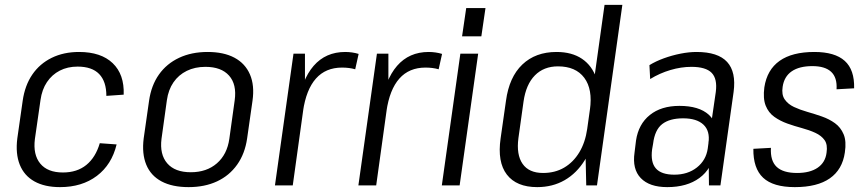

<svg xmlns="http://www.w3.org/2000/svg" viewBox="-20 -760 3545 787"><path d="M226 7Q163 7 121 -16.5Q79 -40 61 -85Q43 -130 51 -193L73 -347Q82 -410 112.5 -454.5Q143 -499 192 -523Q241 -547 304 -547Q394 -547 442 -501Q490 -455 487 -372L416 -367Q416 -426 386.5 -456.5Q357 -487 298 -487Q257 -487 225 -470.5Q193 -454 172.5 -423.5Q152 -393 146 -350L123 -190Q115 -126 145 -89.5Q175 -53 238 -53Q296 -53 334 -84Q372 -115 389 -173L458 -168Q438 -85 377 -39Q316 7 226 7Z M753 7Q686 7 642 -16.5Q598 -40 579.5 -85Q561 -130 569 -193L591 -347Q600 -410 631.5 -454.5Q663 -499 714 -523Q765 -547 831 -547Q897 -547 941 -523.5Q985 -500 1004.5 -455Q1024 -410 1015 -347L993 -193Q984 -130 952 -85Q920 -40 869.5 -16.5Q819 7 753 7ZM762 -54Q827 -54 869 -90.5Q911 -127 920 -191L942 -349Q951 -414 919 -450Q887 -486 822 -486Q779 -486 745.5 -469.5Q712 -453 691 -422.5Q670 -392 664 -349L642 -191Q634 -127 665.5 -90.5Q697 -54 762 -54Z M1183 -540H1230V-360L1180 0H1107ZM1200 -323Q1216 -433 1265.5 -490Q1315 -547 1395 -547Q1409 -547 1423 -545Q1437 -543 1450 -539L1436 -476Q1412 -483 1382 -483Q1315 -483 1275 -438Q1235 -393 1222 -304Z M1525 -540H1572V-360L1522 0H1449ZM1542 -323Q1558 -433 1607.5 -490Q1657 -547 1737 -547Q1751 -547 1765 -545Q1779 -543 1792 -539L1778 -476Q1754 -483 1724 -483Q1657 -483 1617 -438Q1577 -393 1564 -304Z M1940 -540 1864 0H1791L1867 -540ZM1970 -727 1953 -611H1874L1891 -727Z M2182 7Q2097 7 2057.5 -44.5Q2018 -96 2032 -193L2054 -347Q2067 -444 2121 -495.5Q2175 -547 2261 -547Q2324 -547 2365.5 -519Q2407 -491 2424.5 -439Q2442 -387 2432 -315L2420 -229Q2410 -157 2377 -103.5Q2344 -50 2294.5 -21.5Q2245 7 2182 7ZM2206 -51Q2255 -51 2292.5 -73Q2330 -95 2354.5 -135.5Q2379 -176 2387 -232L2398 -310Q2410 -394 2375 -441Q2340 -488 2267 -488Q2209 -488 2172.5 -451Q2136 -414 2126 -344L2105 -194Q2096 -126 2122 -88.5Q2148 -51 2206 -51ZM2379 -175 2458 -740H2531L2427 0H2383Z M2884 -177 2914 -383Q2921 -437 2897 -461.5Q2873 -486 2814 -486Q2772 -486 2728 -473Q2684 -460 2645 -436L2642 -493Q2668 -509 2701 -521Q2734 -533 2769 -540Q2804 -547 2835 -547Q2923 -547 2960.5 -506Q2998 -465 2987 -383L2933 0H2886ZM2715 7Q2642 7 2606.5 -30Q2571 -67 2581 -135L2587 -184Q2597 -251 2643.5 -288.5Q2690 -326 2765 -326Q2845 -326 2885 -290Q2925 -254 2915 -187L2908 -136Q2898 -68 2847 -30.5Q2796 7 2715 7ZM2744 -44Q2799 -44 2836.5 -73.5Q2874 -103 2881 -151L2884 -174Q2891 -223 2863.5 -249Q2836 -275 2780 -275Q2725 -275 2694.5 -251.5Q2664 -228 2657 -171L2653 -148Q2646 -95 2668.5 -69.5Q2691 -44 2744 -44Z M3238 7Q3149 7 3108 -31.5Q3067 -70 3068 -150L3140 -154Q3137 -101 3163.5 -76Q3190 -51 3247 -51Q3300 -51 3331.5 -72.5Q3363 -94 3368 -134Q3373 -167 3360 -185.5Q3347 -204 3322 -215.5Q3297 -227 3267 -235Q3237 -243 3207.5 -253.5Q3178 -264 3154 -281Q3130 -298 3118.5 -327Q3107 -356 3113 -402Q3124 -474 3175.5 -510.5Q3227 -547 3318 -547Q3402 -547 3442.5 -510.5Q3483 -474 3481 -398L3409 -394Q3412 -442 3387 -465.5Q3362 -489 3310 -489Q3256 -489 3225 -467.5Q3194 -446 3188 -404Q3183 -372 3196.5 -352.5Q3210 -333 3234.5 -321.5Q3259 -310 3289 -301.5Q3319 -293 3349 -282.5Q3379 -272 3402.5 -255Q3426 -238 3438 -209.5Q3450 -181 3443 -135Q3433 -65 3381.5 -29Q3330 7 3238 7Z"/></svg>

Font: Pathway Extreme SemiCondensed Light
Style: Italic
Weight: 300
Width: 4
Italic angle: -8°
Version: Version 1.001;gftools[0.9.26]